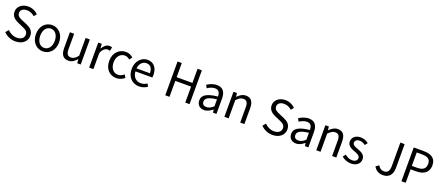

<svg xmlns="http://www.w3.org/2000/svg" viewBox="122 -2323 8960 3912"><g transform="rotate(20 4602.0 -366.5)"><path d="M304 13C457 13 553 -79 553 -195C553 -304 487 -354 402 -391L298 -436C241 -460 176 -487 176 -559C176 -624 230 -665 313 -665C381 -665 435 -639 480 -597L528 -656C477 -709 400 -746 313 -746C180 -746 82 -665 82 -552C82 -445 163 -393 231 -364L336 -318C406 -287 459 -263 459 -187C459 -116 402 -68 305 -68C229 -68 155 -104 103 -159L48 -95C111 -29 200 13 304 13Z M899 13C1032 13 1150 -91 1150 -271C1150 -452 1032 -557 899 -557C766 -557 648 -452 648 -271C648 -91 766 13 899 13ZM899 -63C805 -63 742 -146 742 -271C742 -396 805 -480 899 -480C993 -480 1057 -396 1057 -271C1057 -146 993 -63 899 -63Z M1453 13C1527 13 1581 -26 1632 -85H1635L1642 0H1718V-543H1627V-158C1575 -94 1536 -66 1480 -66C1408 -66 1378 -109 1378 -210V-543H1286V-199C1286 -60 1338 13 1453 13Z M1901 0H1993V-349C2029 -441 2084 -475 2129 -475C2152 -475 2164 -472 2182 -466L2199 -545C2182 -554 2165 -557 2141 -557C2081 -557 2025 -513 1987 -444H1985L1976 -543H1901Z M2492 13C2557 13 2619 -13 2668 -55L2628 -117C2594 -87 2550 -63 2500 -63C2400 -63 2332 -146 2332 -271C2332 -396 2404 -480 2503 -480C2545 -480 2580 -461 2611 -433L2657 -493C2619 -527 2570 -557 2499 -557C2359 -557 2238 -452 2238 -271C2238 -91 2348 13 2492 13Z M2984 13C3057 13 3115 -11 3162 -42L3130 -103C3089 -76 3047 -60 2994 -60C2891 -60 2820 -134 2814 -250H3180C3182 -264 3184 -282 3184 -302C3184 -457 3106 -557 2967 -557C2843 -557 2724 -448 2724 -271C2724 -92 2839 13 2984 13ZM2813 -315C2824 -423 2892 -484 2969 -484C3054 -484 3104 -425 3104 -315Z M3551 0H3643V-346H3985V0H4078V-733H3985V-426H3643V-733H3551Z M4395 13C4462 13 4523 -22 4575 -65H4578L4586 0H4661V-334C4661 -469 4606 -557 4473 -557C4385 -557 4309 -518 4260 -486L4295 -423C4338 -452 4395 -481 4458 -481C4547 -481 4570 -414 4570 -344C4339 -318 4237 -259 4237 -141C4237 -43 4304 13 4395 13ZM4421 -61C4367 -61 4325 -85 4325 -147C4325 -217 4387 -262 4570 -283V-132C4517 -85 4473 -61 4421 -61Z M4833 0H4925V-394C4979 -449 5017 -477 5073 -477C5145 -477 5176 -434 5176 -332V0H5267V-344C5267 -482 5215 -557 5101 -557C5027 -557 4970 -516 4919 -464H4917L4908 -543H4833Z M5879 13C6032 13 6128 -79 6128 -195C6128 -304 6062 -354 5977 -391L5873 -436C5816 -460 5751 -487 5751 -559C5751 -624 5805 -665 5888 -665C5956 -665 6010 -639 6055 -597L6103 -656C6052 -709 5975 -746 5888 -746C5755 -746 5657 -665 5657 -552C5657 -445 5738 -393 5806 -364L5911 -318C5981 -287 6034 -263 6034 -187C6034 -116 5977 -68 5880 -68C5804 -68 5730 -104 5678 -159L5623 -95C5686 -29 5775 13 5879 13Z M6388 13C6455 13 6516 -22 6568 -65H6571L6579 0H6654V-334C6654 -469 6599 -557 6466 -557C6378 -557 6302 -518 6253 -486L6288 -423C6331 -452 6388 -481 6451 -481C6540 -481 6563 -414 6563 -344C6332 -318 6230 -259 6230 -141C6230 -43 6297 13 6388 13ZM6414 -61C6360 -61 6318 -85 6318 -147C6318 -217 6380 -262 6563 -283V-132C6510 -85 6466 -61 6414 -61Z M6826 0H6918V-394C6972 -449 7010 -477 7066 -477C7138 -477 7169 -434 7169 -332V0H7260V-344C7260 -482 7208 -557 7094 -557C7020 -557 6963 -516 6912 -464H6910L6901 -543H6826Z M7578 13C7706 13 7775 -60 7775 -148C7775 -251 7689 -283 7610 -313C7549 -336 7493 -356 7493 -407C7493 -450 7525 -486 7594 -486C7642 -486 7680 -465 7717 -438L7761 -495C7720 -529 7660 -557 7593 -557C7474 -557 7406 -489 7406 -403C7406 -310 7488 -274 7564 -246C7624 -224 7688 -198 7688 -143C7688 -96 7653 -58 7581 -58C7516 -58 7468 -84 7420 -123L7376 -62C7427 -19 7501 13 7578 13Z M8273 13C8416 13 8475 -88 8475 -215V-733H8382V-224C8382 -113 8343 -68 8264 -68C8211 -68 8170 -92 8137 -151L8071 -103C8114 -27 8180 13 8273 13Z M8672 0H8764V-292H8885C9046 -292 9155 -363 9155 -518C9155 -678 9045 -733 8881 -733H8672ZM8764 -367V-658H8869C8998 -658 9063 -625 9063 -518C9063 -413 9002 -367 8873 -367Z"/></g></svg>

Font: Source Han Sans JP
Style: Regular
Weight: 400
Designer: Ryoko NISHIZUKA 西塚涼子 (kana, bopomofo & ideographs); Paul D. Hunt (Latin, Greek & Cyrillic); Sandoll Communications 산돌커뮤니
Foundry: Adobe
Version: Version 2.004;hotconv 1.0.118;makeotfexe 2.5.65603